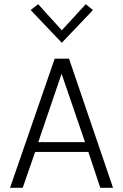

<svg xmlns="http://www.w3.org/2000/svg" viewBox="-20 -898 589 918"><path d="M520.5 0H459.5L402.5 -171.5H148L88.5 0H28L241.5 -617.5H310ZM386.5 -218.5 274.5 -545.5 163 -218.5ZM275.5 -693.5 126.5 -850 162.5 -878 275.5 -753 390 -878 424.5 -850Z"/></svg>

Font: Betina Sans Light
Style: Regular
Weight: 300
Designer: Jonathan Pinhorn (font) & Cristiano Sobral (main changes)
Version: Version 2.001;October 6, 2020;FontCreator 13.0.0.2681 64-bit